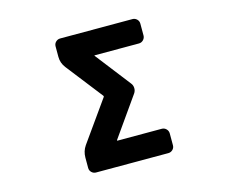

<svg xmlns="http://www.w3.org/2000/svg" viewBox="-103 -897 1205 1019"><g transform="rotate(-15 500.0 -388.0)"><path d="M304.7 -19.5Q291 -19.5 280.8 -29.3Q270.5 -39.1 270.5 -53.7V-110.4Q270.5 -145.5 290 -173.8L448.2 -396.5Q450.2 -400.4 447.3 -403.3L292 -602.5Q270.5 -629.9 270.5 -664.1V-721.7Q270.5 -736.3 280.8 -746.1Q291 -755.9 304.7 -755.9H702.1Q715.8 -755.9 726.1 -746.1Q736.3 -736.3 736.3 -721.7V-657.2Q736.3 -642.6 726.1 -632.3Q715.8 -622.1 702.1 -622.1H459Q455.1 -622.1 458 -619.1L606.4 -427.7Q616.2 -416 616.7 -400.4Q617.2 -384.8 608.4 -372.1L457 -157.2Q454.1 -153.3 459 -153.3H702.1Q715.8 -153.3 726.1 -143.1Q736.3 -132.8 736.3 -118.2V-53.7Q736.3 -39.1 726.1 -29.3Q715.8 -19.5 702.1 -19.5Z"/></g></svg>

Font: Rounded-L Mgen+ 1mn bold
Style: Bold
Weight: 700
Designer: [Source Han Sans]
Ryoko NISHIZUKA  (kana & ideographs); Paul D. Hunt (Latin, Greek & Cyrillic); Wenlong ZHANG  (bopomofo
Version: Version 1.059.20150602